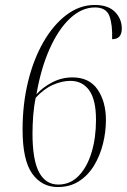

<svg xmlns="http://www.w3.org/2000/svg" viewBox="-20 -744 511 774"><path d="M213 10Q148 10 109.5 -44.5Q71 -99 71 -222Q71 -324 93 -414.5Q115 -505 155 -574.5Q195 -644 248 -684Q301 -724 362 -724Q416 -724 443.5 -696Q471 -668 471 -629Q471 -586 432 -586Q434 -645 421 -679.5Q408 -714 363 -714Q310 -714 263 -670.5Q216 -627 180.5 -548Q145 -469 127 -364Q152 -392 190.5 -412Q229 -432 272 -432Q340 -432 373.5 -383Q407 -334 407 -260Q407 -212 395 -164Q383 -116 359 -76.5Q335 -37 298.5 -13.5Q262 10 213 10ZM215 0Q263 0 297 -35Q331 -70 349 -129Q367 -188 367 -261Q367 -342 339.5 -380Q312 -418 264 -418Q230 -418 193.5 -402Q157 -386 124 -350Q117 -318 114 -279.5Q111 -241 111 -206Q111 -99 137.5 -49.5Q164 0 215 0Z"/></svg>

Font: Noto Serif Display Condensed ExtraLight
Style: Italic
Weight: 200
Width: 3
Italic angle: -12°
Designer: Monotype Design Team
Foundry: Monotype Imaging Inc.
Version: Version 2.009